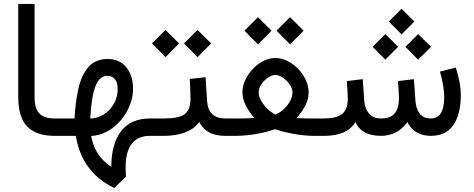

<svg xmlns="http://www.w3.org/2000/svg" viewBox="-20 -687 2398 971"><path d="M267.1 0H254.9Q165.5 0 118.9 -45.9Q72.3 -91.8 72.3 -197.8V-667H154.8V-197.3Q154.8 -135.3 180.7 -111.6Q206.5 -87.9 254.9 -87.9H267.1Z M558.1 263.7Q394 185.5 363.3 0H247.6V-87.9H356.9Q361.3 -171.4 376.7 -239.5Q392.1 -307.6 427.2 -348.1Q462.4 -388.7 524.9 -388.7Q584.5 -388.7 618.7 -346.7Q652.8 -304.7 652.8 -237.8Q652.8 -193.8 635.5 -151.9Q618.2 -109.9 588.4 -75.9Q558.6 -42 520.5 -21.5Q482.4 -1 440.9 0.5Q459 102.5 543 156.7Q543 41.5 592 -23.2Q641.1 -87.9 739.7 -87.9H756.3V0H738.8Q615.2 0 615.2 161.1Q615.2 171.4 615.7 183.1Q616.2 194.8 617.2 206.1ZM436.5 -87.4Q474.6 -88.9 506.1 -109.1Q537.6 -129.4 556.4 -163.1Q575.2 -196.8 575.2 -237.8Q575.2 -270.5 560.8 -287.1Q546.4 -303.7 523.9 -303.7Q482.4 -303.7 462.2 -249.5Q441.9 -195.3 436.5 -87.4Z M1130.9 0H1119.1Q1068.4 0 1037.1 -17.8Q1005.9 -35.6 987.3 -69.8Q962.4 -35.2 916.7 -17.6Q871.1 0 809.6 0H736.8V-87.9H810.5Q883.3 -87.9 913.1 -109.1Q942.9 -130.4 943.4 -189Q943.4 -212.9 942.1 -238.8Q940.9 -264.6 939.5 -287.6L1019.5 -296.9L1027.3 -176.3Q1033.2 -87.9 1120.1 -87.9H1130.9ZM910.6 -467.3 979 -535.6 1047.9 -467.3 979 -397.9ZM748.5 -467.3 816.9 -535.6 885.7 -467.3 816.9 -397.9Z M1378.4 -531.7 1446.8 -600.1 1515.6 -531.7 1446.8 -462.4ZM1216.3 -531.7 1284.7 -600.1 1353.5 -531.7 1284.7 -462.4ZM1479.5 -89.8Q1505.9 -88.4 1524.9 -88.1Q1543.9 -87.9 1559.6 -87.9H1605.5V0H1560.5Q1543 0 1512.2 -3.2Q1481.4 -6.3 1444.6 -13.7Q1407.7 -21 1371.6 -33.7Q1335.4 -21 1297.6 -13.4Q1259.8 -5.9 1227.8 -2.9Q1195.8 0 1176.8 0H1111.3V-87.9H1176.8Q1196.3 -87.9 1216.1 -88.1Q1235.8 -88.4 1266.6 -90.3Q1239.7 -120.6 1222.9 -153.8Q1206.1 -187 1206.1 -221.7Q1206.1 -250.5 1219.7 -280.8Q1233.4 -311 1257.1 -336.7Q1280.8 -362.3 1310.5 -377.9Q1340.3 -393.6 1372.1 -393.6Q1405.3 -393.6 1435.5 -377.9Q1465.8 -362.3 1489.7 -336.7Q1513.7 -311 1527.3 -280.5Q1541 -250 1541 -220.7Q1541 -185.5 1523.9 -152.8Q1506.8 -120.1 1479.5 -89.8ZM1372.1 -308.1Q1355 -308.1 1335.2 -294.4Q1315.4 -280.8 1301.8 -260.5Q1288.1 -240.2 1288.1 -219.7Q1288.1 -199.2 1301 -176.8Q1314 -154.3 1333.7 -135.7Q1353.5 -117.2 1373 -107.4Q1408.2 -122.1 1433.6 -155Q1459 -188 1459 -220.7Q1459 -239.7 1444.8 -260Q1430.7 -280.3 1410.4 -294.2Q1390.1 -308.1 1372.1 -308.1Z M1946.3 -578.1 2010.7 -642.6 2075.7 -578.1 2010.7 -513.2ZM2030.3 -450.2 2094.7 -514.6 2159.7 -450.2 2094.7 -385.3ZM1864.3 -450.2 1928.7 -514.6 1993.7 -450.2 1928.7 -385.3ZM2158.7 -87.9Q2226.6 -87.9 2226.6 -196.3Q2226.6 -247.6 2205.1 -325.2L2285.2 -345.2Q2296.9 -308.1 2303.7 -273.2Q2310.5 -238.3 2310.5 -203.6Q2310.5 -147.9 2295.9 -101.8Q2281.2 -55.7 2248 -28.1Q2214.8 -0.5 2159.2 0Q2075.2 0 2040.5 -69.8Q1989.7 0 1906.2 0Q1809.1 0 1777.3 -69.8Q1736.8 0 1619.6 0H1585.9V-87.9H1620.6Q1680.2 -87.9 1709.5 -110.1Q1738.8 -132.3 1738.8 -189.9Q1738.8 -202.6 1737.5 -224.1Q1736.3 -245.6 1733.9 -276.9L1814.5 -286.6L1822.3 -176.3Q1825.2 -137.7 1846.2 -112.8Q1867.2 -87.9 1907.2 -87.9Q1955.6 -87.9 1976.6 -114.3Q1997.6 -140.6 1997.6 -189.9Q1997.6 -201.7 1996.3 -223.4Q1995.1 -245.1 1992.7 -276.9L2073.2 -286.6L2081.1 -176.3Q2083.5 -139.2 2102.1 -113.5Q2120.6 -87.9 2158.7 -87.9Z"/></svg>

Font: Vazir
Style: Regular
Weight: 400
Designer: Saber Rastikerdar
Foundry: Saber Rastikerdar
Version: Version 30.0.0